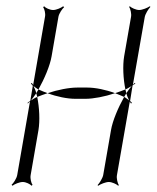

<svg xmlns="http://www.w3.org/2000/svg" viewBox="-20 -582 501 614"><path d="M17 9 20 12C26 7 42 0 53 0C63 0 77 7 81 12L84 9C80 4 76 -11 78 -22L103 -166C108 -196 106 -238 99 -272C91 -269 85 -264 79 -261C84 -267 90 -275 96 -284C94 -293 90 -301 87 -307C91 -304 97 -299 103 -296C122 -330 140 -372 145 -402L167 -529C169 -539 179 -554 185 -559L182 -562C176 -557 160 -550 150 -550C139 -550 125 -557 121 -562L118 -559C122 -554 126 -539 124 -529L86 -310C85 -313 83 -315 81 -317L79 -315C81 -313 82 -310 85 -308L77 -260C74 -258 70 -255 68 -253L69 -251L76 -258L35 -22C33 -11 23 4 17 9ZM292 10 294 12C301 7 318 0 328 0C338 0 353 7 358 12L360 10C356 4 352 -12 354 -22L395 -257C397 -255 397 -253 399 -251L402 -253C400 -255 399 -257 396 -259L404 -309C407 -311 411 -313 413 -315L411 -317L405 -311L443 -528C445 -538 455 -554 461 -560L459 -562C452 -557 435 -550 425 -550C415 -550 400 -557 395 -562L393 -560C397 -554 401 -538 399 -528L377 -402C372 -372 374 -330 381 -296C389 -299 395 -304 401 -307C396 -301 390 -293 384 -284C386 -275 390 -267 393 -261C389 -264 383 -269 377 -272C358 -238 340 -196 335 -166L310 -22C308 -12 298 4 292 10ZM348 -284C358 -280 369 -276 377 -272C380 -276 381 -280 384 -284L381 -296C371 -292 360 -288 348 -284ZM132 -284C161 -273 195 -266 221 -266H253C279 -266 315 -273 348 -284C319 -295 285 -302 259 -302H227C201 -302 165 -295 132 -284ZM96 -284 99 -272C109 -276 120 -280 132 -284C122 -288 111 -292 103 -296C100 -292 99 -288 96 -284Z"/></svg>

Font: Armata Saber
Style: RgIta
Weight: 400
Designer: Jasper
Foundry: Cannot Into Space Fonts
Version: Version 0.970